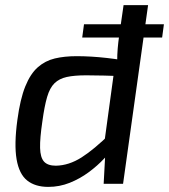

<svg xmlns="http://www.w3.org/2000/svg" viewBox="-20 -720 662 752"><path d="M622 -625 615 -573H302L309 -625ZM280 -500Q336 -500 398 -493Q460 -486 507 -475L484 -421Q431 -423 388.5 -424Q346 -425 318 -425Q271 -425 241.5 -418.5Q212 -412 193.5 -394Q175 -376 164.5 -340Q154 -304 146 -245Q136 -178 137 -140.5Q138 -103 152.5 -87Q167 -71 199 -71Q250 -72 299.5 -103.5Q349 -135 413 -198L432 -153Q415 -128 388.5 -99.5Q362 -71 327.5 -45.5Q293 -20 253 -4Q213 12 169 12Q118 12 86.5 -13Q55 -38 45 -96Q35 -154 48 -250Q59 -332 79 -381.5Q99 -431 128 -456.5Q157 -482 194.5 -491Q232 -500 280 -500ZM560 -700 462 0H386L392 -112L383 -120L430 -464L439 -480Q439 -506 441 -530Q443 -554 447 -582L464 -700Z"/></svg>

Font: Exo 2 Medium
Style: Italic
Weight: 500
Italic angle: -8°
Designer: Natanael Gama
Foundry: Natanael Gama
Version: Version 2.010